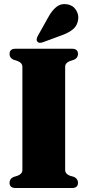

<svg xmlns="http://www.w3.org/2000/svg" viewBox="-20 -945 440 965"><path d="M307.5 -91Q307.5 -71 331 -62L352.5 -55.5Q372 -46 372 -26.5Q372 0 342 0H58Q28 0 28 -26.5Q28 -46 47.5 -55.5L69 -62Q92.5 -71 92.5 -91V-609Q92.5 -629 69 -638L47.5 -645Q28 -654 28 -673.5Q28 -700 58 -700H342Q372 -700 372 -673.5Q372 -654 352.5 -645L331 -638Q307.5 -629 307.5 -609ZM223.5 -860Q241.5 -893 264.2 -910.8Q287 -928.5 316.5 -923.5Q346.5 -919 361.5 -895.5Q376.5 -872 373 -848Q369 -816.5 347.5 -798.5Q326 -780.5 292.5 -768.5L195 -732.5Q187.5 -729.5 179.5 -730Q171.5 -730.5 167.5 -736.5Q163 -742.5 164.5 -749.8Q166 -757 170 -764.5Z"/></svg>

Font: Fraunces 144pt Soft Black
Style: Regular
Weight: 900
Version: Version 1.000;[b76b70a41]